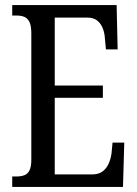

<svg xmlns="http://www.w3.org/2000/svg" viewBox="-20 -734 539 754"><path d="M28 0V-41H45Q63 -41 76 -46Q89 -51 96 -65.5Q103 -80 103 -107V-602Q103 -633 95.5 -648Q88 -663 75 -668Q62 -673 45 -673H28V-714H438L442 -540H396L392 -582Q391 -604 383.5 -623Q376 -642 361.5 -653.5Q347 -665 322 -665H195V-398H384V-350H195V-49H341Q367 -49 382.5 -60.5Q398 -72 406.5 -91Q415 -110 418 -132L422 -174H468L463 0Z"/></svg>

Font: Noto Serif Khmer ExtraCondensed
Style: Regular
Weight: 400
Width: 2
Designer: Danh Hong and the Monotype Design Team
Foundry: Monotype Imaging Inc.
Version: Version 2.004